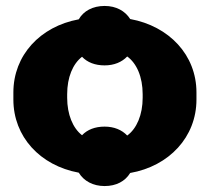

<svg xmlns="http://www.w3.org/2000/svg" viewBox="-20 -583 706 646"><path d="M245 -2C262 26 293 43 332 43C371 43 401 27 418 -1C549 -24 641 -122 641 -248V-272C641 -398 549 -495 418 -519C401 -546 371 -563 332 -563C292 -563 261 -546 245 -518C115 -494 25 -397 25 -272V-248C25 -123 115 -26 245 -2ZM256 -128C225 -152 206 -198 206 -254V-266C206 -323 225 -368 256 -392C274 -373 300 -363 332 -363C364 -363 390 -374 408 -393C440 -370 460 -324 460 -266V-254C460 -197 440 -150 408 -127C390 -146 364 -157 332 -157C300 -157 274 -147 256 -128Z"/></svg>

Font: Fixel Text ExtraBold
Style: Regular
Weight: 800
Width: 4
Designer: AlfaBravo + MacPaw
Foundry: Kyrylo Tkachov, Marchela Mozhyna, Serhii Makarenko, Maria Weinstein, Zakhar Kryvoshyya
Version: Version 1.211